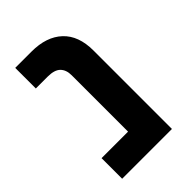

<svg xmlns="http://www.w3.org/2000/svg" viewBox="-187 -683 758 758"><g transform="rotate(-45 192.0 -304.0)"><path d="M34 -115H182V-430Q182 -460 165.5 -476.5Q149 -493 111 -493H45V-608H136Q219 -608 265.5 -564.5Q312 -521 312 -438V0H34Z"/></g></svg>

Font: IBM Plex Sans Hebrew SmBld
Style: Regular
Weight: 600
Designer: Mike Abbink, Paul van der Laan, Pieter van Rosmalen, Yanek Iontef
Foundry: Bold Monday
Version: Version 1.3